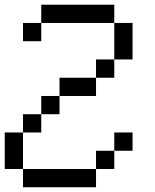

<svg xmlns="http://www.w3.org/2000/svg" viewBox="-20 -789 655 809"><path d="M384.6 -461.5V-538.5H461.5V-461.5ZM76.9 -230.8V-307.7H153.8V-230.8ZM76.9 0V-76.9H384.6V0ZM384.6 -76.9V-153.8H461.5V-76.9ZM0 -76.9V-230.8H76.9V-76.9ZM461.5 -153.8V-230.8H538.5V-153.8ZM230.8 -384.6V-461.5H384.6V-384.6ZM153.8 -307.7V-384.6H230.8V-307.7ZM76.9 -615.4V-692.3H153.8V-615.4ZM461.5 -538.5V-692.3H538.5V-538.5ZM153.8 -692.3V-769.2H461.5V-692.3Z"/></svg>

Font: Mintsoda - Lime Green 13x16
Style: Regular
Weight: 400
Designer: Mintsoda-15
Version: Version 1.0